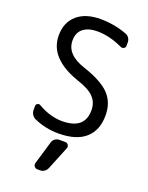

<svg xmlns="http://www.w3.org/2000/svg" viewBox="-181 -855 916 1187"><g transform="rotate(20 277.0 -261.5)"><path d="M239.3 57.6Q243.2 43 255.9 33.7Q268.6 24.4 283.2 24.4H324.2Q335.9 24.4 342.8 34.7Q349.6 44.9 345.7 56.6L283.2 210Q277.3 224.6 264.6 233.4Q252 242.2 236.3 242.2H218.8Q206.1 242.2 198.2 231.9Q190.4 221.7 194.3 209ZM150.4 -581.1Q150.4 -489.3 274.4 -448.2Q398.4 -407.2 449.7 -353.5Q501 -299.8 501 -214.8Q501 -116.2 440.9 -63.5Q380.9 -10.7 264.6 -10.7Q178.7 -10.7 102.5 -44.9Q87.9 -51.8 79.6 -65.4Q71.3 -79.1 71.3 -95.7V-121.1Q71.3 -131.8 81.1 -137.2Q90.8 -142.6 100.6 -136.7Q178.7 -90.8 258.8 -89.8Q408.2 -89.8 408.2 -214.8Q408.2 -265.6 376 -299.8Q343.8 -334 268.6 -358.4Q59.6 -429.7 59.6 -581.1Q59.6 -667 115.2 -715.8Q170.9 -764.6 268.6 -764.6Q360.4 -764.6 443.4 -733.4Q458 -728.5 466.8 -715.3Q475.6 -702.1 475.6 -685.5V-664.1Q475.6 -652.3 465.3 -646.5Q455.1 -640.6 444.3 -645.5Q357.4 -686.5 275.4 -686.5Q218.8 -686.5 184.6 -660.2Q150.4 -633.8 150.4 -581.1Z"/></g></svg>

Font: Gen Jyuu GothicL Regular
Style: Regular
Weight: 400
Designer: [Source Han Sans]
Ryoko NISHIZUKA  (kana & ideographs); Paul D. Hunt (Latin, Greek & Cyrillic); Wenlong ZHANG  (bopomofo
Version: Version 1.002.20150607